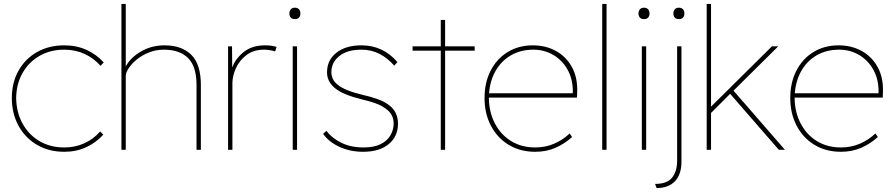

<svg xmlns="http://www.w3.org/2000/svg" viewBox="-20 -760 4534 974"><path d="M306 10Q228 10 168 -25Q108 -60 74 -122Q40 -184 40 -263Q40 -341 74 -401.5Q108 -462 168 -496Q228 -530 306 -530Q369 -530 420 -506.5Q471 -483 506 -443L490 -426Q457 -464 410 -486Q363 -508 306 -508Q235 -508 180.5 -476.5Q126 -445 94.5 -390Q63 -335 62 -263Q63 -190 94.5 -133Q126 -76 180.5 -44Q235 -12 306 -12Q362 -12 408.5 -33.5Q455 -55 488 -93L504 -77Q468 -37 418 -13.5Q368 10 306 10Z M596 0V-740H618V-423Q642 -468 695.5 -499Q749 -530 814 -530Q902 -530 950.5 -482Q999 -434 999 -328V0H977V-328Q977 -423 934 -465.5Q891 -508 812 -508Q770 -508 734.5 -493.5Q699 -479 673 -457.5Q647 -436 632.5 -413.5Q618 -391 618 -376V0Z M1137 0V-525H1157L1158 -417Q1173 -461 1215.5 -495.5Q1258 -530 1325 -530Q1359 -530 1383 -522L1376 -499Q1360 -504 1345.5 -506Q1331 -508 1320 -508Q1266 -508 1230 -480.5Q1194 -453 1176.5 -413.5Q1159 -374 1159 -338V0Z M1476 -663Q1462 -663 1455 -671Q1448 -679 1448 -692Q1448 -704 1455 -712.5Q1462 -721 1476 -721Q1489 -721 1496.5 -713Q1504 -705 1504 -692Q1504 -679 1497 -671Q1490 -663 1476 -663ZM1465 0V-525H1487V0Z M1822 10Q1756 10 1702 -15Q1648 -40 1619 -81L1636 -96Q1664 -59 1712 -35.5Q1760 -12 1824 -12Q1878 -12 1911.5 -29Q1945 -46 1961 -74Q1977 -102 1977 -133Q1977 -182 1935 -210Q1915 -225 1885 -236Q1855 -247 1815 -256Q1770 -267 1735.5 -281Q1701 -295 1679 -313Q1639 -346 1639 -393Q1639 -455 1686.5 -492.5Q1734 -530 1814 -530Q1923 -530 1996 -445L1980 -427Q1947 -465 1905.5 -486.5Q1864 -508 1814 -508Q1741 -508 1701 -475.5Q1661 -443 1661 -394Q1661 -377 1668 -361Q1675 -345 1691 -332Q1711 -315 1743.5 -302Q1776 -289 1819 -279Q1864 -269 1897.5 -256.5Q1931 -244 1953 -227Q1999 -193 1999 -133Q1999 -68 1952 -29Q1905 10 1822 10Z M2216 0V-503H2073V-525H2216V-659H2238V-525H2388V-503H2238V0Z M2695 10Q2619 10 2561 -25Q2503 -60 2470.5 -122Q2438 -184 2438 -263Q2438 -341 2469 -401.5Q2500 -462 2555.5 -496Q2611 -530 2683 -530Q2749 -530 2801 -501Q2853 -472 2882 -418.5Q2911 -365 2908 -291L2907 -265H2460V-263Q2461 -190 2491 -133Q2521 -76 2573.5 -44Q2626 -12 2695 -12Q2747 -12 2791 -31Q2835 -50 2870 -83L2882 -65Q2845 -31 2798.5 -10.5Q2752 10 2695 10ZM2686 -508Q2622 -508 2573 -480Q2524 -452 2495 -402Q2466 -352 2461 -287H2885L2886 -295Q2886 -359 2859 -407Q2832 -455 2786.5 -481.5Q2741 -508 2686 -508Z M3035 0V-740H3057V0Z M3247 -663Q3233 -663 3226 -671Q3219 -679 3219 -692Q3219 -704 3226 -712.5Q3233 -721 3247 -721Q3260 -721 3267.5 -713Q3275 -705 3275 -692Q3275 -679 3268 -671Q3261 -663 3247 -663ZM3236 0V-525H3258V0Z M3424 -663Q3410 -663 3403 -671Q3396 -679 3396 -692Q3396 -704 3403 -712.5Q3410 -721 3424 -721Q3437 -721 3444.5 -713Q3452 -705 3452 -692Q3452 -679 3445 -671Q3438 -663 3424 -663ZM3311 194 3303 173Q3365 173 3390 140.5Q3415 108 3415 56V-525H3437V60Q3437 125 3404 159.5Q3371 194 3311 194Z M3565 0V-740H3587V-219L3896 -525H3928L3701 -300L3962 0H3931L3684 -284L3587 -187V0Z M4246 10Q4170 10 4112 -25Q4054 -60 4021.5 -122Q3989 -184 3989 -263Q3989 -341 4020 -401.5Q4051 -462 4106.5 -496Q4162 -530 4234 -530Q4300 -530 4352 -501Q4404 -472 4433 -418.5Q4462 -365 4459 -291L4458 -265H4011V-263Q4012 -190 4042 -133Q4072 -76 4124.5 -44Q4177 -12 4246 -12Q4298 -12 4342 -31Q4386 -50 4421 -83L4433 -65Q4396 -31 4349.5 -10.5Q4303 10 4246 10ZM4237 -508Q4173 -508 4124 -480Q4075 -452 4046 -402Q4017 -352 4012 -287H4436L4437 -295Q4437 -359 4410 -407Q4383 -455 4337.5 -481.5Q4292 -508 4237 -508Z"/></svg>

Font: Lexend Thin
Style: Regular
Weight: 100
Designer: Bonnie Shaver-Troup, Thomas Jockin
Foundry: Lexend
Version: Version 1.007; ttfautohint (v1.8.3)